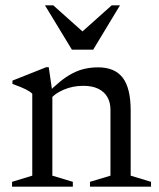

<svg xmlns="http://www.w3.org/2000/svg" viewBox="-20 -697 593 717"><path d="M175.5 -354V-41L252 -18V0H25V-18L100.5 -41V-347Q92.5 -355 76.5 -363.2Q60.5 -371.5 26.5 -383.5V-396L152.5 -446H162ZM316 -18 392.5 -41V-287Q392.5 -314.5 381 -334.5Q369.5 -354.5 347 -365.5Q324.5 -376.5 291 -376.5Q251.5 -376.5 217.8 -362Q184 -347.5 169.5 -328L151.5 -343.5Q179.5 -372 203.8 -391.8Q228 -411.5 250.8 -423.2Q273.5 -435 297 -440.2Q320.5 -445.5 346.5 -445.5Q408.5 -445.5 438.2 -406.8Q468 -368 468 -284V-41L544 -18V0H316ZM296 -572.5H280L397 -677H428L328 -511.5H248.5L148 -677H179Z"/></svg>

Font: Newsreader 24pt
Style: Regular
Weight: 400
Designer: Hugues Gentile
Foundry: Production Type
Version: Version 1.003